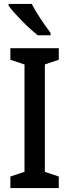

<svg xmlns="http://www.w3.org/2000/svg" viewBox="-20 -960 355 980"><path d="M280 0H33V-59L105 -83V-631L33 -655V-714H280V-655L209 -631V-83L280 -59ZM142 -940Q154 -917 171 -889.5Q188 -862 206 -836.5Q224 -811 238 -792V-780H172Q156 -793 135 -812Q114 -831 92.5 -853Q71 -875 53 -895Q35 -915 24 -931V-940Z"/></svg>

Font: Noto Sans Bengali Condensed Medium
Style: Regular
Weight: 500
Width: 3
Designer: Jelle Bosma - Monotype Design Team
Foundry: Monotype Imaging Inc.
Version: Version 2.003